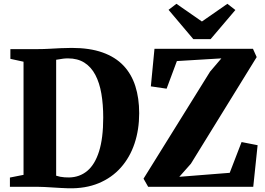

<svg xmlns="http://www.w3.org/2000/svg" viewBox="-20 -1008 1430 1036"><path d="M349.5 8Q330.5 7.5 308 6.2Q285.5 5 263 3.5Q240.5 2 220.2 1Q200 0 185.5 0H33.5V-50L107 -64.5V-675L36 -690.5V-743H183Q215.5 -743 246 -744.8Q276.5 -746.5 306.5 -748Q336.5 -749.5 367 -749.5Q464 -749.5 533 -725Q602 -700.5 645.8 -654.5Q689.5 -608.5 710.2 -543.5Q731 -478.5 731 -397Q731 -308.5 706 -233.8Q681 -159 632.2 -104Q583.5 -49 512.5 -19.5Q441.5 10 349.5 8ZM353 -50.5Q409.5 -51.5 450.8 -85.8Q492 -120 514.5 -191.2Q537 -262.5 537 -373.5Q537 -444 527 -502.5Q517 -561 494.5 -603.8Q472 -646.5 435.5 -669.8Q399 -693 346.5 -693Q331.5 -693 319.2 -691.2Q307 -689.5 297.8 -687.8Q288.5 -686 283 -685.5V-60Q293.5 -56.5 305 -54.2Q316.5 -52 328.5 -51.2Q340.5 -50.5 353 -50.5ZM779.5 0 754.5 -44 1113.5 -621.5 1174.5 -693 934.5 -678.5 879 -529.5 794 -542 813.5 -744.5H1345L1365 -700L1010 -124.5L947.5 -54L1219.5 -75.5L1283.5 -241.5L1370 -224.5L1346.5 0ZM1023 -797 889.5 -955 932 -987.5 1069.5 -892 1207 -987.5 1250 -954 1116.5 -797Z"/></svg>

Font: Merriweather 60pt Black
Style: Regular
Weight: 900
Version: Version 2.100